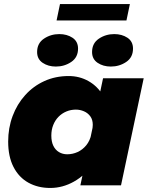

<svg xmlns="http://www.w3.org/2000/svg" viewBox="-20 -919 732 952"><path d="M229 13Q168 13 120.8 -13.2Q73.5 -39.5 47 -91Q20.5 -142.5 20.5 -217Q20.5 -284.5 42.5 -343.5Q64.5 -402.5 104.8 -447.2Q145 -492 200 -517Q255 -542 320.5 -542Q374 -542 418.5 -517Q463 -492 489.8 -447Q516.5 -402 516.5 -342.5Q516.5 -328.5 514.2 -309.5Q512 -290.5 508 -276L436.5 -272Q438 -279 439 -286.2Q440 -293.5 440 -300Q440 -325.5 427.8 -342.2Q415.5 -359 396.2 -367.2Q377 -375.5 356 -375.5Q331 -375.5 309 -366.2Q287 -357 270.2 -340Q253.5 -323 244 -299.2Q234.5 -275.5 234.5 -246.5Q234.5 -216.5 244.5 -196Q254.5 -175.5 272.5 -164.8Q290.5 -154 313.5 -154Q340 -154 364.8 -165.2Q389.5 -176.5 407.8 -198.8Q426 -221 433 -254L501.5 -244.5Q485 -166 443.8 -108Q402.5 -50 346.5 -18.5Q290.5 13 229 13ZM580 0H378.5L491 -531H692.5ZM257 -589Q219 -589 191.5 -607.5Q164 -626 164 -661Q164 -704.5 197.8 -727.2Q231.5 -750 274 -750Q312 -750 339.5 -731.8Q367 -713.5 367 -678Q367 -634.5 333.2 -611.8Q299.5 -589 257 -589ZM529.5 -589Q491.5 -589 464 -607.5Q436.5 -626 436.5 -661Q436.5 -704.5 470.2 -727.2Q504 -750 546.5 -750Q584.5 -750 612 -731.8Q639.5 -713.5 639.5 -678Q639.5 -634.5 605.8 -611.8Q572 -589 529.5 -589ZM260.5 -817.5 277.5 -899H624L607 -817.5Z"/></svg>

Font: Epilogue Black
Style: Italic
Weight: 900
Italic angle: -12°
Designer: Tyler Finck
Foundry: Etcetera Type Co
Version: Version 2.111